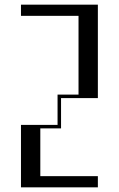

<svg xmlns="http://www.w3.org/2000/svg" viewBox="-20 -804 510 824"><path d="M70 -268H227V-398H317V-736H70V-784H400V-383H242V-253H153V-48H400V0H70Z"/></svg>

Font: Facade Sud
Style: Regular
Weight: 100
Designer: Éléonore Fines
Foundry: Velvetyne Type Foundry
Version: Version 1.001;Glyphs 3.2 (3202)